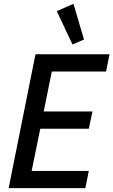

<svg xmlns="http://www.w3.org/2000/svg" viewBox="-20 -981 591 1001"><path d="M25 0 165 -698H551L533 -608H250L208 -400H462L443 -310H190L145 -90H443L425 0ZM276 -923 363 -961 418 -775 358 -749Z"/></svg>

Font: IBM Plex Sans Condensed Medium
Style: Italic
Weight: 500
Width: 3
Italic angle: -11°
Designer: Mike Abbink, Paul van der Laan, Pieter van Rosmalen
Foundry: Bold Monday
Version: Version 1.3